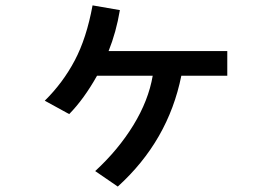

<svg xmlns="http://www.w3.org/2000/svg" viewBox="-20 -645 1040 714"><path d="M146.5 -270.5Q213.9 -336.9 257.8 -419.9Q301.8 -502.9 324.2 -625L425.8 -607.4Q412.1 -525.4 383.8 -455.1H825.2V-363.3H654.3Q605.5 -121.1 418 48.8L334 -8.8Q419.9 -87.9 476.1 -179.7Q532.2 -271.5 547.9 -363.3H340.8Q292 -276.4 237.3 -220.7Z"/></svg>

Font: Gothic A1 SemiBold
Style: Regular
Weight: 600
Version: Version 2.50